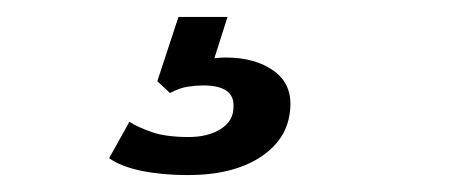

<svg xmlns="http://www.w3.org/2000/svg" viewBox="-20 -27 540 227"><path d="M202 180Q172 180 147.5 175Q123 170 109 160L133 117Q144 124 160.5 129.5Q177 135 203 135Q226 135 241 125.5Q256 116 256 100Q258 74 220 74Q212 74 202 75.5Q192 77 181 83L166 69L191 -7H249L228 59L201 51Q224 41 247 41Q282 41 304 57Q326 73 323 103Q320 138 287.5 159Q255 180 202 180Z"/></svg>

Font: Rokkitt SemiBold
Style: Italic
Weight: 600
Italic angle: -9°
Designer: Vernon Adams
Foundry: Vernon Adams
Version: Version 3.103